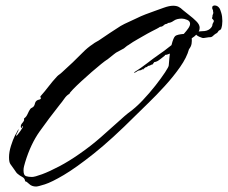

<svg xmlns="http://www.w3.org/2000/svg" viewBox="-20 -624 833 702"><path d="M112 58Q96 58 86.5 48.5Q77 39 72 39Q71 28 61.5 23Q52 18 45 12Q41 9 38.5 5Q36 1 33 -3Q23 -17 18 -24Q13 -31 13 -49Q13 -68 20 -90.5Q27 -113 35 -129Q37 -133 41.5 -140.5Q46 -148 47 -151H48Q47 -144 43 -138.5Q39 -133 39 -126Q43 -129 53 -143Q63 -157 64 -161Q63 -161 63.5 -161.5Q64 -162 63 -162H61Q60 -161 60 -159Q60 -157 58 -155Q56 -159 56 -161Q56 -168 61 -173.5Q66 -179 68 -184V-191Q76 -196 81 -207.5Q86 -219 91 -226Q94 -229 97.5 -230.5Q101 -232 104 -236Q107 -241 108 -246.5Q109 -252 114 -256Q118 -259 124 -260Q130 -261 130 -268L127 -267L128 -272Q144 -290 158.5 -309Q173 -328 189 -345Q193 -349 197.5 -352Q202 -355 206 -359Q216 -368 226 -377.5Q236 -387 246 -396Q264 -413 282 -431.5Q300 -450 320 -463Q325 -467 330.5 -470Q336 -473 341 -476Q361 -490 381 -503Q401 -516 421 -529Q435 -537 450 -543.5Q465 -550 479 -557Q495 -565 512 -571.5Q529 -578 546 -584Q560 -589 579.5 -596Q599 -603 613 -603Q625 -603 633 -599Q641 -595 649 -587Q657 -580 671.5 -569Q686 -558 698 -546Q710 -534 710 -523Q710 -510 700.5 -500Q691 -490 681 -484Q682 -475 680.5 -464.5Q679 -454 671 -444Q663 -414 638.5 -379Q614 -344 582.5 -309.5Q551 -275 522 -247Q493 -219 476 -202Q388 -114 322.5 -62Q257 -10 213 16Q169 42 144 50Q119 58 112 58ZM97 23Q107 23 134 13Q161 3 197 -16Q233 -35 270 -61Q312 -90 349 -122.5Q386 -155 413 -179.5Q440 -204 448 -210Q475 -229 501 -256.5Q527 -284 548.5 -311.5Q570 -339 583.5 -359.5Q597 -380 597 -385Q598 -398 599 -408.5Q600 -419 601 -428Q589 -423 583 -423V-421Q576 -416 566.5 -408Q557 -400 549 -398Q547 -397 544 -397L539 -390V-389Q534 -388 530 -385.5Q526 -383 521 -383Q518 -378 512 -378Q511 -376 508 -374.5Q505 -373 504 -370H503L500 -371Q497 -367 493 -367Q489 -367 484 -365Q483 -364 478 -361Q473 -358 471 -358H470L471 -360Q495 -375 517.5 -392.5Q540 -410 563 -426Q577 -435 607 -459Q614 -487 621 -492.5Q628 -498 652 -500Q662 -511 668.5 -520.5Q675 -530 675 -537Q675 -547 664 -551.5Q653 -556 645 -556Q626 -556 615 -548Q604 -540 593 -540L592 -537Q584 -537 578.5 -531.5Q573 -526 565 -526Q563 -524 553.5 -519Q544 -514 534 -509Q524 -504 519 -501Q502 -491 484 -481Q466 -471 449 -459Q445 -457 441 -453.5Q437 -450 433 -447L407 -433Q406 -433 397 -426Q388 -419 379.5 -412Q371 -405 370 -405Q365 -402 350 -390Q335 -378 315.5 -361Q296 -344 277.5 -327Q259 -310 246.5 -297Q234 -284 234 -281Q224 -276 215 -263Q206 -250 199 -242Q158 -190 125 -143.5Q92 -97 72 -31Q70 -24 68 -16.5Q66 -9 66 -1Q66 17 75 20Q84 23 97 23ZM725 -485Q721 -484 709 -489.5Q697 -495 697 -499V-501Q697 -507 704 -507Q707 -510 720 -510Q737 -510 747 -518Q757 -526 757 -536Q758 -539 760 -542Q762 -545 762 -548Q760 -552 755 -557Q756 -559 756 -560.5Q756 -562 757 -565Q756 -566 758 -570.5Q760 -575 760 -578Q759 -580 759 -584Q759 -588 757 -590Q756 -591 756 -594.5Q756 -598 756 -599Q759 -604 765 -604Q776 -604 783 -593Q785 -590 789 -577Q793 -564 793 -547Q793 -540 792 -532.5Q791 -525 788 -517L779 -511Q775 -503 769 -501Q763 -497 758.5 -492.5Q754 -488 748 -488Q743 -488 735 -486.5Q727 -485 725 -485Z"/></svg>

Font: Cherish
Style: Regular
Weight: 400
Designer: Robert E. Leuschke
Foundry: Robert E. Leuschke
Version: Version 1.005